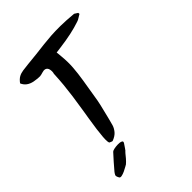

<svg xmlns="http://www.w3.org/2000/svg" viewBox="-256 -869 1184 1184"><g transform="rotate(-45 336.0 -277.0)"><path d="M212 -8Q208 -8 193 -15Q176 -23 207 -213L216 -268Q226 -330 232.5 -377.5Q239 -425 243 -467Q247 -509 249 -553Q249 -557 249.5 -559.5Q250 -562 251 -564Q252 -566 252 -575Q252 -618 219 -616Q216 -616 205 -613Q193 -609 179 -607Q163 -606 128 -612Q77 -622 60 -663Q76 -685 92.5 -694Q109 -703 130 -706Q151 -709 180 -712L258 -720Q300 -725 334 -729Q368 -733 404 -735.5Q440 -738 486.5 -737.5Q533 -737 599 -731L621 -717L622 -707Q618 -705 613.5 -702Q609 -699 602 -695Q589 -686 578 -683Q540 -670 493.5 -660Q447 -650 392 -643L354 -638Q355 -631 356 -621.5Q357 -612 358 -598Q363 -547 359.5 -500.5Q356 -454 347.5 -401Q339 -348 327 -276Q324 -254 316 -218Q308 -182 295 -132L288 -105Q286 -96 280.5 -77Q275 -58 259.5 -39Q244 -20 212 -8ZM82 179Q71 160 75 151.5Q79 143 86 134Q106 111 126 87.5Q146 64 168 41Q173 36 187.5 33Q202 30 218.5 29.5Q235 29 245 32Q255 36 255.5 40.5Q256 45 253 50Q244 64 234.5 77.5Q225 91 216 103Q226 88 224.5 89Q223 90 214.5 101Q206 112 193.5 126.5Q181 141 168 152Q166 153 154 160Q142 167 127 174Q112 181 99 183.5Q86 186 82 179Z"/></g></svg>

Font: Mansalva
Style: Regular
Weight: 400
Designer: Carolina Short
Foundry: Carolina Short
Version: Version 2.112; ttfautohint (v1.8.4.7-5d5b)